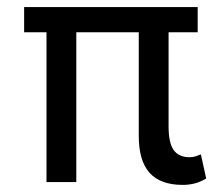

<svg xmlns="http://www.w3.org/2000/svg" viewBox="-20 -513 620 541"><path d="M495 8Q432 8 401.5 -26Q371 -60 371 -130V-422H195V0H111V-422H48V-493H537V-422H455V-157Q455 -110 469.5 -90Q484 -70 514 -70Q523 -70 531 -72.5Q539 -75 546 -78L561 -10Q544 0 528 4Q512 8 495 8Z"/></svg>

Font: Hanken Grotesk
Style: Regular
Weight: 400
Designer: Alfredo Marco Pradil
Foundry: Hanken Design Co.
Version: Version 3.013